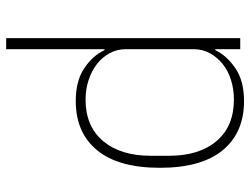

<svg xmlns="http://www.w3.org/2000/svg" viewBox="-112 -668 792 607"><g transform="rotate(-90 283.5 -364.0)"><path d="M432 -79H429Q412 -43 372 -15.5Q332 12 268 12Q168 12 112.5 -55.5Q57 -123 57 -254Q57 -385 112.5 -452.5Q168 -520 268 -520Q332 -520 372 -493Q412 -466 429 -429H432V-740H467V0H432ZM273 -20Q305 -20 334 -29Q363 -38 384.5 -55Q406 -72 419 -95.5Q432 -119 432 -148V-362Q432 -390 419 -413.5Q406 -437 384.5 -453.5Q363 -470 334 -479.5Q305 -489 273 -489Q188 -489 141.5 -433.5Q95 -378 95 -283V-225Q95 -130 141.5 -75Q188 -20 273 -20Z"/></g></svg>

Font: IBM Plex Sans ExtLt
Style: Regular
Weight: 200
Designer: Mike Abbink, Paul van der Laan, Pieter van Rosmalen
Foundry: Bold Monday
Version: Version 3.005